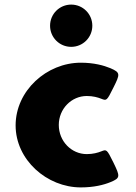

<svg xmlns="http://www.w3.org/2000/svg" viewBox="-20 -801 592 836"><path d="M290 -781C239 -781 198 -740 198 -689C198 -638 239 -597 290 -597C341 -597 382 -638 382 -689C382 -740 341 -781 290 -781ZM358 -383C385 -383 406 -377 421 -371C444 -362 445 -361 474 -420C503 -478 505 -485 461 -504C432 -516 389 -528 332 -528C183 -528 48 -406 48 -255C48 -105 184 15 332 15C389 15 432 4 461 -8C505 -26 503 -33 474 -93C445 -152 444 -151 421 -142C406 -136 385 -130 358 -130C291 -130 236 -186 236 -257C236 -327 291 -383 358 -383Z"/></svg>

Font: Hussar Print
Style: Bold
Weight: 700
Foundry: Cannot Into Space Fonts
Version: Version 2.00